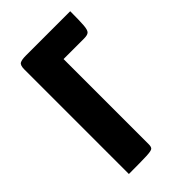

<svg xmlns="http://www.w3.org/2000/svg" viewBox="-163 -557 613 613"><g transform="rotate(-45 143.5 -250.0)"><path d="M42 0V-472Q42 -491 50 -495.5Q58 -500 77 -500H277Q277 -458 275.5 -438Q274 -418 268 -412.5Q262 -407 247 -407H154V-22Q154 -11 149.5 -6.5Q145 -2 121.5 -1Q98 0 42 0Z"/></g></svg>

Font: Yanone Kaffeesatz
Style: Bold
Weight: 700
Designer: Yanone (Cyrillic: Daniel Pouzeot, Huerta Tipografica, and Cyreal)
Foundry: Yanone
Version: Version 2.003